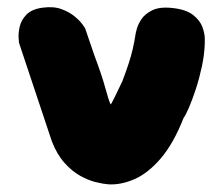

<svg xmlns="http://www.w3.org/2000/svg" viewBox="-20 -503 612 526"><path d="M277 2Q263 1 242.5 -4Q222 -9 199.5 -21.5Q177 -34 156.5 -57Q136 -80 122 -116L32 -386Q32 -386 31 -399Q30 -412 34 -430Q38 -448 52.5 -463Q67 -478 97 -482Q127 -486 148.5 -478Q170 -470 184.5 -458Q199 -446 206 -436Q213 -426 213 -426L239 -350Q259 -297 268.5 -262Q278 -227 283 -217Q284 -216 294 -236.5Q304 -257 315 -280Q326 -309 332.5 -329Q339 -349 343.5 -368Q348 -387 352 -413Q352 -413 355 -424.5Q358 -436 367.5 -450.5Q377 -465 397.5 -475Q418 -485 453 -481Q490 -477 509 -462Q528 -447 534.5 -429Q541 -411 541 -397.5Q541 -384 541 -384Q540 -353 533 -320.5Q526 -288 516.5 -259Q507 -230 498 -209Q489 -188 483 -180Q455 -109 420 -68.5Q385 -28 348 -12Q311 4 277 2Z"/></svg>

Font: Sour Gummy Black
Style: Regular
Weight: 900
Version: Version 1.000